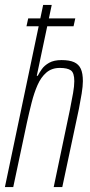

<svg xmlns="http://www.w3.org/2000/svg" viewBox="-20 -763 368 783"><path d="M88 -656 95 -688H287L280 -656ZM0 0 156 -743H191L130 -454H134Q140 -466 150.5 -481Q161 -496 180.5 -507Q200 -518 231 -518Q263 -518 282 -509.5Q301 -501 309.5 -482.5Q318 -464 318 -432Q318 -412 313 -381Q308 -350 302 -320L234 0H199L265 -315Q273 -355 278 -383.5Q283 -412 283 -432Q283 -466 269 -476Q255 -486 224 -486Q191 -486 169 -467Q147 -448 133 -416Q119 -384 109 -344.5Q99 -305 90 -264L34 0Z"/></svg>

Font: Saira UltraCondensed Thin
Style: Italic
Weight: 250
Width: 1
Italic angle: -12°
Designer: Hector Gatti with collaboration of the Omnibus-Type team
Foundry: Omnibus-Type
Version: Version 1.101